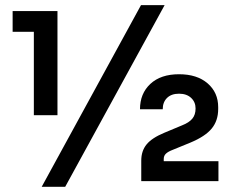

<svg xmlns="http://www.w3.org/2000/svg" viewBox="-20 -700 902 742"><path d="M231.9 22H141.1L524.9 -680.2H616.2ZM202.1 -254.9H110.8V-577.1H28.8V-657.2H202.1ZM824.2 0H525.9V-79.1Q525.9 -116.7 546.4 -141.8Q566.9 -167 615.2 -187L684.1 -215.8Q710.4 -226.1 723.1 -241.2Q735.8 -256.3 735.8 -280.8Q735.8 -305.7 718.5 -321.8Q701.2 -337.9 671.9 -337.9Q642.1 -337.9 625.5 -321.5Q608.9 -305.2 608.9 -277.8H521Q521 -338.4 561 -375.7Q601.1 -413.1 671.9 -413.1Q741.7 -413.1 782.5 -377.7Q823.2 -342.3 823.2 -286.1V-278.8Q823.2 -233.9 798.3 -203.4Q773.4 -172.9 715.8 -148.9L647.9 -121.1Q629.9 -114.3 621.3 -106.2Q612.8 -98.1 612.8 -85.9V-77.1H824.2Z"/></svg>

Font: Sora Medium
Style: Regular
Weight: 500
Designer: Jonathan Barnbrook, Julián Moncada
Foundry: Barnbrook Fonts
Version: Version 2.000